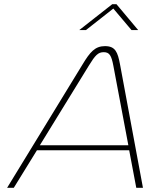

<svg xmlns="http://www.w3.org/2000/svg" viewBox="-20 -900 719 920"><path d="M376 -592 14 0H46L157 -180H599L633 0H665L555 -592C544 -650 533 -679 483 -679C435 -679 411 -650 376 -592ZM171 -204 406 -586C436 -635 450 -650 477 -650C505 -650 514 -633 523 -586L595 -204ZM360 -756H392L523 -859L610 -756H642L538 -880H518Z"/></svg>

Font: LT Wave Thin
Style: Italic
Weight: 100
Designer: Daniel Lyons
Version: Version 2.5 (Glyphs App)